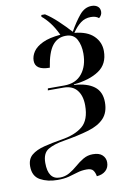

<svg xmlns="http://www.w3.org/2000/svg" viewBox="-132 -720 681 978"><g transform="rotate(-10 208.5 -231.5)"><path d="M288 198Q285 179 276 167Q267 155 243 155Q216 155 194 162Q172 169 147 175.5Q122 182 88 182Q37 182 -0.5 161.5Q-38 141 -38 90Q-38 52 -14 32Q10 12 51.5 1.5Q93 -9 143 -17Q214 -28 253 -60.5Q292 -93 292 -168Q292 -218 268.5 -247Q245 -276 199 -276H118L120 -286H205Q265 -286 297 -326Q329 -366 329 -430Q329 -473 312.5 -503.5Q296 -534 256 -534Q213 -534 186.5 -500Q160 -466 148 -388Q73 -388 73 -437Q73 -461 88 -483.5Q103 -506 137.5 -522.5Q172 -539 230 -544Q211 -584 191 -609.5Q171 -635 151 -651L152 -660H171Q201 -641 233.5 -610.5Q266 -580 295 -548Q322 -596 349 -628.5Q376 -661 412 -661Q431 -661 443 -651.5Q455 -642 455 -624Q455 -606 439 -593Q425 -606 398 -606Q368 -606 345 -588.5Q322 -571 302 -541Q368 -535 401 -502.5Q434 -470 434 -424Q434 -357 385 -324Q336 -291 254 -283V-280Q321 -276 357.5 -248.5Q394 -221 394 -166Q394 -114 366 -84Q338 -54 284.5 -38Q231 -22 153 -9Q103 -1 72 17Q41 35 41 86Q41 172 102 172Q129 172 151.5 159Q174 146 194 128.5Q214 111 236.5 97.5Q259 84 287 84Q320 84 336 99.5Q352 115 352 137Q352 164 334.5 180Q317 196 288 198Z"/></g></svg>

Font: Noto Serif Display SemiCondensed Medium
Style: Italic
Weight: 500
Width: 4
Italic angle: -12°
Designer: Monotype Design Team
Foundry: Monotype Imaging Inc.
Version: Version 2.009